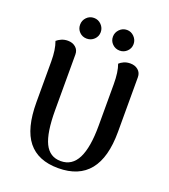

<svg xmlns="http://www.w3.org/2000/svg" viewBox="-159 -999 989 1126"><g transform="rotate(20 335.0 -436.0)"><path d="M593 -306Q593 14 335 14Q209 14 146.5 -64Q84 -142 84 -306V-560Q84 -634 66 -682Q77 -692 95 -700Q113 -708 135 -708Q164 -708 183.5 -691.5Q203 -675 203 -647V-301Q203 -159 234.5 -94.5Q266 -30 335 -30Q406 -30 440 -98Q474 -166 474 -301V-560Q474 -637 457 -682Q467 -692 484.5 -700Q502 -708 525 -708Q554 -708 573.5 -691.5Q593 -675 593 -647ZM169 -821Q169 -848 187.5 -867Q206 -886 233 -886Q260 -886 279 -866.5Q298 -847 298 -821Q298 -794 279 -775.5Q260 -757 233 -757Q206 -757 187.5 -775.5Q169 -794 169 -821ZM374 -821Q374 -847 393 -866.5Q412 -886 439 -886Q465 -886 484 -866.5Q503 -847 503 -821Q503 -794 484 -775.5Q465 -757 439 -757Q412 -757 393 -775.5Q374 -794 374 -821Z"/></g></svg>

Font: Arima Madurai ExtraBold
Style: Regular
Weight: 800
Designer: Joana Correia and Natanael Gama
Foundry: NDISCOVER
Version: Version 1.020